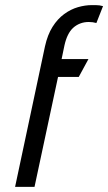

<svg xmlns="http://www.w3.org/2000/svg" viewBox="-20 -731 423 751"><path d="M357 -641 383 -707Q376 -709 369 -710Q362 -711 354.5 -711Q347 -711 339 -711Q313 -711 285 -703Q257 -695 231 -676Q205 -657 185.5 -626Q166 -595 156 -550L39 0H115L207 -430H288L326 -500H221L232 -553Q237 -576 245.5 -593.5Q254 -611 266 -622Q278 -633 293.5 -639Q309 -645 327 -645Q335 -645 342.5 -644Q350 -643 357 -641Z"/></svg>

Font: Advent Pro Medium
Style: Italic
Weight: 500
Italic angle: -12°
Version: Version 3.000